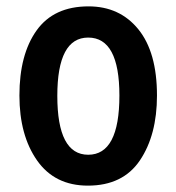

<svg xmlns="http://www.w3.org/2000/svg" viewBox="-20 -573 554 603"><path d="M473 -273Q473 -409 414.5 -481Q356 -553 258 -553Q149 -553 95 -477.5Q41 -402 41 -273Q41 -148 96.5 -69Q152 10 256 10Q366 10 419.5 -69.5Q473 -149 473 -273ZM160 -272Q160 -455 257 -455Q355 -455 355 -273Q355 -87 257 -87Q160 -87 160 -272Z"/></svg>

Font: Noto Sans Georgian Condensed Semi
Style: Regular
Weight: 600
Width: 3
Designer: Monotype Design Team
Foundry: Monotype Imaging Inc.
Version: Version 1.901